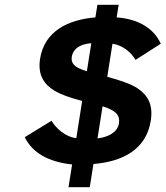

<svg xmlns="http://www.w3.org/2000/svg" viewBox="-20 -710 686 795"><path d="M146 -467C135.2 -399.1 163 -359.8 206.4 -334C231.1 -319.3 269 -305.3 320.2 -292L295.9 -138C249.5 -143.4 211.2 -179.7 193.3 -210L82.5 -142C114.2 -77.3 179.6 -39.7 278.6 -29L263.7 65H351.7L366.9 -31C486.6 -40.5 585.3 -90.2 604.3 -210C615.3 -279.7 589.6 -318.1 547.7 -345.5C524.8 -360.5 483.6 -376 424.1 -392L445.8 -529C490.1 -522.3 523.8 -491.9 541.2 -462L645.8 -529C617.3 -591.2 555.6 -631.3 463 -638L471.3 -690H383.3L375 -638C262 -628.5 164.1 -581.3 146 -467ZM358.1 -531 339.7 -415C313 -423 295.4 -431.7 286.8 -441C278.3 -450.3 275.1 -461.3 277.1 -474C283.2 -513 319.3 -528.6 358.1 -531ZM383.7 -137 404.8 -270C433.3 -260.7 452.4 -250.7 462 -240C471.7 -229.3 475.2 -215.7 472.5 -199C466.3 -159.7 423.6 -141.4 383.7 -137Z"/></svg>

Font: Fog Sans
Style: It
Weight: 700
Foundry: Intel Corporation
Version: Version 1.00